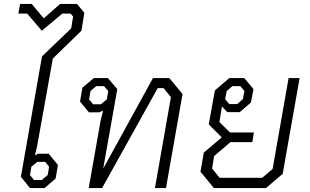

<svg xmlns="http://www.w3.org/2000/svg" viewBox="-20 -954 1571 974"><path d="M86 -57 193 -668 341 -810 351 -870 338 -885H296L192 -798L118 -885H73L82 -934H141L202 -861L285 -934H371L408 -889L393 -798L248 -657L168 -211L157 -166L173 -174H227L274 -117L262 -48L206 0H132ZM192 -41 222 -66 229 -108 209 -133H169L139 -108L132 -66L152 -41Z M491 -345 503 -393 483 -384H431L386 -439L398 -509L456 -558H527L575 -502L504 -101H505L756 -558H839L906 -477L822 0H766L847 -461L810 -507H780L498 0H430ZM492 -425 522 -450 529 -492 508 -517H468L439 -492L432 -450L452 -425Z M1500 -558 1414 -72 1329 0H1065L997 -83L1014 -180L1105 -257L1039 -323L1070 -495L1143 -558H1219L1266 -502L1253 -434L1196 -385H1133L1106 -414L1093 -335L1147 -282H1268L1260 -233H1149L1066 -162L1056 -99L1094 -52H1310L1363 -97L1444 -558ZM1122 -451 1143 -426H1183L1212 -451L1220 -492L1199 -517H1159L1130 -492Z"/></svg>

Font: Chakra Petch Light
Style: Italic
Weight: 300
Italic angle: -10°
Designer: Katatrad Aksorn Co.,Ltd.
Foundry: Cadson Demak Co.,Ltd.
Version: Version 1.000; ttfautohint (v1.6)